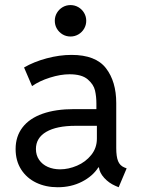

<svg xmlns="http://www.w3.org/2000/svg" viewBox="-20 -748 568 775"><path d="M43 -146.5Q43 -197.3 70.8 -233.6Q98.6 -270 151.6 -288.8Q204.6 -307.6 279.3 -307.6H369.1V-330.1Q369.1 -358.4 363.5 -382.8Q357.9 -407.2 334 -427.7Q310.1 -448.2 260.7 -448.2Q224.6 -448.2 181.9 -434.8Q139.2 -421.4 109.4 -400.4L77.1 -475.6Q116.2 -498.5 168.2 -512.5Q220.2 -526.4 268.6 -526.4Q366.2 -526.4 407.7 -472.7Q449.2 -418.9 449.2 -332V-150.4Q449.2 -116.2 456.5 -97.9Q463.9 -79.6 481.4 -72.3L491.2 -68.4L459 7.8L445.3 2Q419.4 -9.3 400.6 -30Q381.8 -50.8 379.4 -72.3H377Q354 -36.6 310.5 -14.4Q267.1 7.8 212.9 7.8Q164.6 7.8 126 -10.7Q87.4 -29.3 65.2 -64.2Q43 -99.1 43 -146.5ZM222.7 -64.5Q256.3 -64.5 291 -79.3Q325.7 -94.2 348.4 -122.6Q371.1 -150.9 371.1 -188.5V-240.2H285.2Q208.5 -240.2 166.7 -215.8Q125 -191.4 125 -146.5Q125 -121.6 137.9 -102.8Q150.9 -84 173.1 -74.2Q195.3 -64.5 222.7 -64.5ZM201.2 -664.1Q201.2 -681.6 209.7 -696Q218.3 -710.4 232.7 -719Q247.1 -727.5 264.6 -727.5Q281.7 -727.5 296.4 -719Q311 -710.4 319.6 -695.8Q328.1 -681.2 328.1 -664.1Q328.1 -647 319.6 -632.3Q311 -617.7 296.4 -609.1Q281.7 -600.6 264.6 -600.6Q247.1 -600.6 232.7 -609.1Q218.3 -617.7 209.7 -632.1Q201.2 -646.5 201.2 -664.1Z"/></svg>

Font: Reddit Sans Vanilla
Style: Regular
Weight: 400
Designer: Stephen Hutchings
Foundry: Reddit
Version: Version 1.013